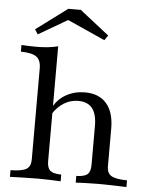

<svg xmlns="http://www.w3.org/2000/svg" viewBox="-56 -857 706 903"><g transform="rotate(5 297.0 -405.5)"><path d="M335.5 0V-31.5Q373.4 -32.3 387.9 -44.8Q402.4 -57.3 402.4 -89.5V-273.4Q402.4 -329 380.6 -356.5Q358.9 -383.9 314.5 -383.9Q278.2 -383.9 247.2 -364.9Q216.1 -346 192.7 -308.9L194.4 -344.4Q216.1 -383.9 255.2 -405.2Q294.4 -426.6 342.7 -426.6Q408.9 -426.6 444.4 -385.5Q479.8 -344.4 479.8 -266.9V-89.5Q479.8 -57.3 500.8 -44.8Q521.8 -32.3 575 -31.5V0Q562.1 -0.8 539.9 -1.2Q517.7 -1.6 491.9 -2.4Q466.1 -3.2 441.9 -3.2Q410.5 -3.2 380.6 -2Q350.8 -0.8 335.5 0ZM25 0V-31.5Q79 -32.3 99.6 -44.8Q120.2 -57.3 120.2 -89.5V-520.2Q120.2 -558.9 99.2 -574.6Q78.2 -590.3 25 -591.1V-622.6Q40.3 -621.8 58.1 -621Q75.8 -620.2 94.4 -620.2Q123.4 -620.2 149.6 -623Q175.8 -625.8 197.6 -631.5V-89.5Q197.6 -57.3 212.1 -44.8Q226.6 -32.3 264.5 -31.5V0Q246 -0.8 216.9 -2Q187.9 -3.2 158.1 -3.2Q125 -3.2 88.3 -2Q51.6 -0.8 25 0ZM96.8 -679 82.3 -701.6 229.8 -811.3H288.7L427.4 -702.4L411.3 -679L209.7 -769.4L249.2 -767.7Z"/></g></svg>

Font: Playfair 12pt
Style: Regular
Weight: 400
Designer: Claus Eggers Sørensen
Foundry: Claus Eggers Sørensen
Version: Version 2.000;gftools[0.9.28]